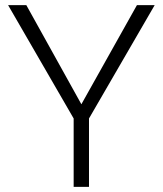

<svg xmlns="http://www.w3.org/2000/svg" viewBox="-20 -731 639 751"><path d="M298.3 -323.2 515.6 -710.9H585L328.1 -267.6V0H268.1V-267.6L11.7 -710.9H83Z"/></svg>

Font: SteelSelectRoboto
Style: Regular
Weight: 300
Designer: Google
Version: Version 2.137; 2017